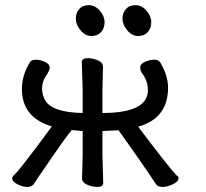

<svg xmlns="http://www.w3.org/2000/svg" viewBox="-20 -717 806 753"><path d="M618.2 16.1Q598.1 16.1 591.1 4.6Q584 -6.8 565.9 -33.4Q547.9 -60.1 524.9 -93Q502 -126 479.5 -157.5Q457 -189 444.8 -206.1L381.8 -203.1V-106L384.8 0Q384.8 16.1 361.8 16.1Q342.8 16.1 322.3 7.6Q301.8 -1 301.8 -18.1L304.2 -106V-203.1L261.2 -207Q227.1 -164.1 185.1 -102.1Q143.1 -40 127.9 -19L113.8 2.9Q106 16.1 86.9 16.1Q68.8 16.1 48.3 5.6Q27.8 -4.9 27.8 -18.1Q27.8 -23.9 36.4 -31.5Q44.9 -39.1 67.4 -67.6Q89.8 -96.2 115 -129.2Q140.1 -162.1 160.2 -189.9Q180.2 -217.8 183.1 -221.2Q65.9 -256.3 65.9 -368.2Q65.9 -421.4 97.2 -473.1Q103 -482.9 121.1 -482.9Q137.2 -482.9 156 -474.4Q174.8 -465.8 174.8 -452.1Q174.8 -439.9 159.9 -418.5Q145 -397 145 -370.1Q145 -343.3 158.2 -321.8Q187 -275.9 304.2 -273.9V-366.2L300.8 -473.1Q300.8 -489.3 325.2 -488.8Q343.3 -488.8 363.5 -480.5Q383.8 -472.2 383.8 -455.1L381.8 -366.2V-273.9Q560.1 -273.9 560.1 -363.8Q560.1 -399.9 536.1 -431.2Q530.3 -439.9 529.8 -452.1Q529.8 -466.3 548.8 -474.6Q567.9 -482.9 584 -482.9Q602.1 -482.9 607.9 -473.1Q638.7 -421.4 639.2 -374Q639.2 -252.9 522 -220.2Q640.1 -63 673.8 -27.8Q679.7 -25.9 680.2 -18.1Q680.2 -4.9 658.2 5.6Q636.2 16.1 618.2 16.1ZM376.2 -590.8Q362.3 -575.7 338.4 -575.7Q314.5 -575.7 295.9 -598.1Q277.3 -620.6 277.3 -643.6Q277.3 -666.5 290.8 -681.6Q304.2 -696.8 328.4 -696.8Q352.5 -696.8 371.3 -675.3Q390.1 -653.8 390.1 -629.9Q390.1 -606 376.2 -590.8ZM559.3 -590.8Q545.4 -575.7 521.5 -575.7Q497.6 -575.7 479 -598.1Q460.4 -620.6 460.4 -643.6Q460.4 -666.5 473.9 -681.6Q487.3 -696.8 511.2 -696.8Q535.2 -696.8 554.2 -675.3Q573.2 -653.8 573.2 -629.9Q573.2 -606 559.3 -590.8Z"/></svg>

Font: LXGW WenKai Screen R
Style: Regular
Weight: 400
Designer: Fontworks Inc.
Version: Version 1.235;May 31, 2022